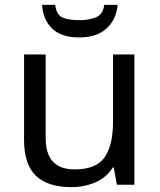

<svg xmlns="http://www.w3.org/2000/svg" viewBox="-20 -760 658 790"><path d="M533 -536V0H461L448 -71H444Q418 -29 372 -9.5Q326 10 274 10Q177 10 128 -36.5Q79 -83 79 -185V-536H168V-191Q168 -63 287 -63Q376 -63 410.5 -113Q445 -163 445 -257V-536ZM464 -740Q459 -680 418.5 -643Q378 -606 306 -606Q232 -606 194.5 -642.5Q157 -679 153 -740H207Q212 -699 237 -688Q262 -677 308 -677Q347 -677 375.5 -689Q404 -701 409 -740Z"/></svg>

Font: Noto Sans Tai Le
Style: Regular
Weight: 400
Designer: Monotype Design Team
Foundry: Monotype Imaging Inc.
Version: Version 2.002; ttfautohint (v1.8.4.7-5d5b)